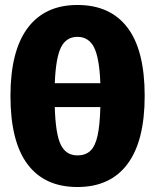

<svg xmlns="http://www.w3.org/2000/svg" viewBox="-20 -733 623 771"><path d="M561 -348Q561 -167 492 -74.5Q423 18 291 18Q159 18 90.5 -73.5Q22 -165 22 -348Q22 -528 91 -620.5Q160 -713 291 -713Q423 -713 492 -622Q561 -531 561 -348ZM200 -399H383Q379 -501 357.5 -543Q336 -585 291 -585Q246 -585 225 -543Q204 -501 200 -399ZM383 -303H200Q203 -195 224 -152Q245 -109 291 -109Q323 -109 342.5 -127Q362 -145 371.5 -187Q381 -229 383 -303Z"/></svg>

Font: Fira Sans Compressed ExtraBold
Style: Regular
Weight: 800
Width: 1
Designer: bBox Type GmbH & Carrois Corporate GbR & Edenspiekermann AG
Foundry: bBox Type GmbH & Carrois Corporate GbR & Edenspiekermann AG
Version: Version 4.301